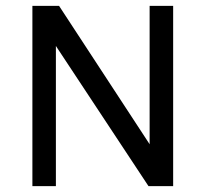

<svg xmlns="http://www.w3.org/2000/svg" viewBox="-20 -632 698 652"><path d="M90 0V-612H180.6L488.1 -142.2V-612H568V0H484.2L169.8 -475.9V0Z"/></svg>

Font: Ancizar Sans Thin
Style: Regular
Weight: 100
Designer: Cesar Puertas, Viviana Monsalve, Julian Moncada, Julian Prieto, Jose Castro, Mariel Hernandez, Felipe Aragon, Sara Alarc
Version: Version 8.100